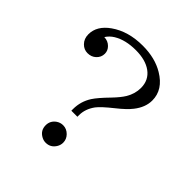

<svg xmlns="http://www.w3.org/2000/svg" viewBox="-208 -939 1116 1116"><g transform="rotate(45 350.0 -381.0)"><path d="M309.1 -219.2V-232.9Q309.1 -295.4 342.8 -348.1Q363.3 -379.9 419.9 -438Q457.5 -477.1 475.6 -506.8Q502 -550.8 502 -598.6Q502 -663.1 452.6 -699.2Q405.3 -733.4 325.7 -733.4Q241.2 -733.4 185.5 -699.7Q157.7 -682.6 142.1 -657.2Q172.9 -656.7 193.8 -635.7Q212.9 -616.7 212.9 -591.3Q212.9 -561.5 190.4 -541Q169.9 -522 138.7 -522Q109.4 -522 87.9 -543.9Q64.9 -566.9 64.9 -603.5Q64.9 -673.3 136.7 -723.6Q217.3 -780.3 335.9 -780.3Q437 -780.3 508.3 -737.3Q600.1 -682.6 600.1 -593.8Q600.1 -537.6 558.1 -484.4Q532.7 -451.7 479.5 -409.7Q413.1 -356.9 392.6 -329.6Q358.9 -283.2 358.9 -232.9V-219.2ZM335.4 -126Q364.7 -126 386.7 -103.5Q407.2 -82.5 407.2 -54.2Q407.2 -33.7 396 -16.1Q374.5 18.1 335 18.1Q317.9 18.1 302.2 9.8Q263.2 -10.7 263.2 -54.2Q263.2 -91.3 294.4 -113.3Q313 -126 335.4 -126Z"/></g></svg>

Font: BIZ UDPMincho
Style: Regular
Weight: 400
Designer: TypeBank Co., Ltd.
Foundry: Morisawa Inc.
Version: Version 1.06